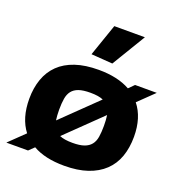

<svg xmlns="http://www.w3.org/2000/svg" viewBox="-144 -925 983 1056"><g transform="rotate(20 347.5 -397.0)"><path d="M96 -87Q42 -157 42 -270Q42 -334 60.5 -386Q79 -438 116.5 -474.5Q154 -511 211.5 -530.5Q269 -550 348 -550Q459 -550 532 -509L563 -540H690L599 -452Q655 -382 655 -270Q655 -205 636.5 -153Q618 -101 579.5 -64.5Q541 -28 483.5 -8.5Q426 11 348 11Q235 11 164 -30L133 0H6ZM348 -123Q390 -123 415.5 -132Q441 -141 455.5 -159Q470 -177 474.5 -204.5Q479 -232 479 -270Q479 -287 478 -302.5Q477 -318 475 -332L272 -135Q299 -123 348 -123ZM217 -270Q217 -252 218 -237Q219 -222 221 -208L423 -404Q396 -416 348 -416Q305 -416 279.5 -407Q254 -398 240 -380Q226 -362 221.5 -334.5Q217 -307 217 -270ZM280 -617 345 -805H524L405 -608Z"/></g></svg>

Font: Encode Sans Wide
Style: Bold
Weight: 700
Designer: Pablo Impallari, Andres Torresi
Foundry: Pablo Impallari, Andres Torresi
Version: Version 1.000; ttfautohint (v1.00) -l 8 -r 50 -G 200 -x 14 -